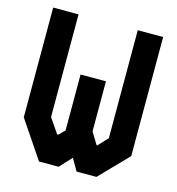

<svg xmlns="http://www.w3.org/2000/svg" viewBox="-104 -786 809 877"><g transform="rotate(15 300.0 -348.0)"><path d="M40 -696V-177L159.5 0H252L304.5 -56.5L337 0H431L560 -133V-696H440V-185.5L398 -140.5H394L360 -196.5V-433H240V-168L212 -141H207.5L160 -210.5V-696Z"/></g></svg>

Font: Kode Mono
Style: Regular
Weight: 400
Monospace: yes
Designer: Isa Ozler
Foundry: Kadena LLC
Version: Version 1.000;gftools[0.9.28]